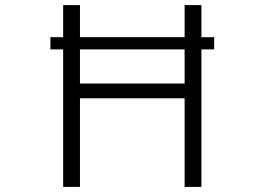

<svg xmlns="http://www.w3.org/2000/svg" viewBox="-20 -694 1040 754"><path d="M705 -366V-500H294V-366ZM821 -500H771V40H705V-308H294V40H228V-500H178V-548H228V-674H294V-548H705V-674H771V-548H821Z"/></svg>

Font: NanumGothicCoding
Style: Regular
Weight: 400
Monospace: yes
Designer: Kwon Bruce; Nicolas Noh; Sung-woo Choi; Go-un Cha; Soo-hyun Park;
Foundry: NHN Corporation
Version: Version 2.000;PS 1;hotconv 1.0.49;makeotf.lib2.0.14853